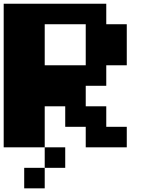

<svg xmlns="http://www.w3.org/2000/svg" viewBox="-20 -798 818 1040"><path d="M555.6 -666.7H666.7V-444.4H555.6V-333.3H444.4V-222.2H555.6V-111.1H666.7V0H444.4V-111.1H333.3V-222.2H222.2V0H0V-777.8H555.6ZM444.4 -444.4V-666.7H222.2V-444.4ZM333.3 111.1H222.2V0H333.3ZM222.2 222.2H111.1V111.1H222.2Z"/></svg>

Font: Pixeloid Sans
Style: Bold
Weight: 700
Monospace: yes
Designer: GGBot
Version: 0.3